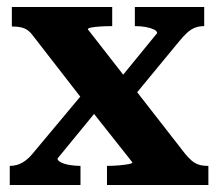

<svg xmlns="http://www.w3.org/2000/svg" viewBox="-20 -531 625 551"><path d="M578 0H287V-55H289Q306 -55 322 -56.5Q338 -58 349 -60Q360 -62 360 -65L227 -233L224 -236L75 -428Q67 -439 59 -444.5Q51 -450 40.5 -452.5Q30 -455 15 -455H14V-511H302V-456H299Q284 -456 268 -455Q252 -454 242 -452Q232 -450 232 -447L359 -284L363 -280L511 -90Q521 -78 529.5 -70.5Q538 -63 549 -59Q560 -55 577 -55H578ZM8 0V-55H9Q28 -55 44.5 -64.5Q61 -74 76 -93L224 -270L277 -237L145 -76Q145 -70 155 -65Q165 -60 180 -57.5Q195 -55 210 -55H211V0ZM357 -246 306 -283 431 -436Q431 -442 421.5 -446.5Q412 -451 398 -453.5Q384 -456 370 -456H367V-511H566V-456Q551 -456 539.5 -451.5Q528 -447 517 -437Q506 -427 493 -411Z"/></svg>

Font: Roboto Serif 28pt SemiBold
Style: Regular
Weight: 600
Designer: Greg Gazdowicz
Foundry: Commercial Type
Version: Version 1.008